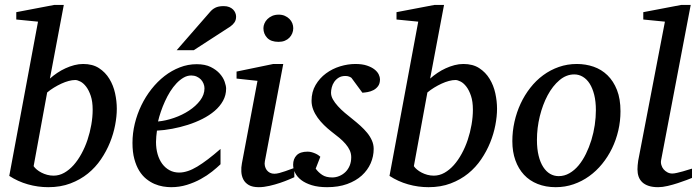

<svg xmlns="http://www.w3.org/2000/svg" viewBox="-20 -757 2866 789"><path d="M360.8 -306.2Q360.8 -339.8 353 -363Q345.2 -386.2 334 -400.9Q322.8 -415.5 310.3 -421.9Q297.9 -428.2 289.1 -428.2Q276.9 -428.2 262.2 -424.3Q247.6 -420.4 232.2 -413.3Q216.8 -406.2 201.7 -397Q186.5 -387.7 173.8 -377L118.2 -74.2Q123 -66.9 131.3 -60.1Q139.6 -53.2 150.4 -47.6Q161.1 -42 173.8 -38.6Q186.5 -35.2 200.2 -35.2Q223.1 -35.2 243.9 -46.9Q264.6 -58.6 282.5 -78.6Q300.3 -98.6 314.9 -125.5Q329.6 -152.3 339.6 -182.4Q349.6 -212.4 355.2 -244.4Q360.8 -276.4 360.8 -306.2ZM460 -310.1Q460 -278.8 453.1 -242.9Q446.3 -207 431.9 -171.4Q417.5 -135.7 395 -102.5Q372.6 -69.3 341.3 -43.9Q310.1 -18.6 269.5 -3.2Q229 12.2 178.2 12.2Q135.7 12.2 94.5 0.5Q53.2 -11.2 18.1 -34.2L136.2 -668L46.9 -676.8V-707L203.1 -736.8H242.2L185.1 -434.1Q198.7 -446.3 215.1 -457.3Q231.4 -468.3 249 -476.3Q266.6 -484.4 285.2 -489.3Q303.7 -494.1 321.8 -494.1Q360.4 -494.1 386.7 -477.1Q413.1 -460 429.4 -433.1Q445.8 -406.2 452.9 -373.8Q460 -341.3 460 -310.1Z M820.3 -394Q820.3 -403.8 816.4 -413.3Q812.5 -422.9 805.7 -430.2Q798.8 -437.5 788.6 -442.1Q778.3 -446.8 766.1 -446.8Q749.5 -446.8 734.4 -438Q719.2 -429.2 705.3 -414.6Q691.4 -399.9 679.4 -380.9Q667.5 -361.8 658 -340.8Q648.4 -319.8 641.1 -298.3Q633.8 -276.9 629.4 -257.8Q661.1 -260.7 695.1 -272.5Q729 -284.2 756.8 -302.5Q784.7 -320.8 802.5 -344.2Q820.3 -367.7 820.3 -394ZM909.2 -393.1Q909.2 -365.7 896.5 -342.8Q883.8 -319.8 862.1 -301.3Q840.3 -282.7 811.8 -268.3Q783.2 -253.9 751.7 -243.9Q720.2 -233.9 687.5 -227.8Q654.8 -221.7 625 -220.2Q623.5 -210.4 622.3 -196.8Q621.1 -183.1 621.1 -173.8Q621.1 -146.5 627.7 -123.5Q634.3 -100.6 646.7 -83.7Q659.2 -66.9 676.8 -57.4Q694.3 -47.9 716.3 -47.9Q750 -47.9 790.5 -72.3Q831.1 -96.7 886.2 -145V-82Q872.1 -68.4 851.6 -52Q831.1 -35.6 804.9 -21.2Q778.8 -6.8 748 2.7Q717.3 12.2 683.1 12.2Q668 12.2 650.1 9.3Q632.3 6.3 614.7 -1.2Q597.2 -8.8 580.8 -22Q564.5 -35.2 552 -55.4Q539.6 -75.7 532 -103.8Q524.4 -131.8 524.4 -169.9Q524.4 -209.5 533.9 -248.8Q543.5 -288.1 560.8 -324Q578.1 -359.9 602.5 -390.9Q627 -421.9 656.2 -444.6Q685.5 -467.3 719 -480.2Q752.4 -493.2 788.1 -493.2Q822.8 -493.2 845.9 -481.7Q869.1 -470.2 883.3 -454.1Q897.5 -438 903.3 -420.9Q909.2 -403.8 909.2 -393.1ZM950.2 -689Q950.2 -674.8 943.8 -665.3Q937.5 -655.8 926.3 -647.9L776.4 -550.8H706.1L842.3 -707Q847.2 -712.9 852.5 -717.3Q857.9 -721.7 864.5 -725.1Q871.1 -728.5 879.6 -730.2Q888.2 -731.9 899.4 -731.9Q912.6 -731.9 922.1 -728Q931.6 -724.1 937.7 -718Q943.8 -711.9 947 -704.1Q950.2 -696.3 950.2 -689Z M1189.5 -28.8Q1183.6 -26.4 1168 -19.5Q1152.3 -12.7 1131.3 -5.6Q1110.4 1.5 1087.2 6.8Q1064 12.2 1043.5 12.2Q1017.6 12.2 1002.4 3.4Q987.3 -5.4 980 -19.5Q972.7 -33.7 971.7 -51.3Q970.7 -68.8 974.1 -85.9L1038.1 -424.8L952.1 -434.1V-462.9L1103 -494.1H1144L1068.4 -94.2Q1066.4 -84 1068.6 -74.7Q1070.8 -65.4 1075.9 -58.3Q1081.1 -51.3 1089.1 -47.1Q1097.2 -43 1107.4 -43Q1116.2 -43 1128.2 -46.1Q1140.1 -49.3 1152.1 -53.5Q1164.1 -57.6 1174.3 -61.5Q1184.6 -65.4 1189.5 -66.9ZM1185.1 -641.1Q1185.1 -629.9 1180.9 -619.9Q1176.8 -609.9 1169.2 -602.1Q1161.6 -594.2 1150.4 -589.6Q1139.2 -585 1124.5 -585Q1093.8 -585 1078.1 -601.3Q1062.5 -617.7 1062.5 -641.1Q1062.5 -650.9 1066.7 -660.6Q1070.8 -670.4 1078.9 -678.5Q1086.9 -686.5 1098.6 -691.7Q1110.4 -696.8 1125.5 -696.8Q1139.6 -696.8 1150.6 -691.9Q1161.6 -687 1169.4 -679.2Q1177.2 -671.4 1181.2 -661.4Q1185.1 -651.4 1185.1 -641.1Z M1541.5 -431.2Q1541.5 -413.6 1533.7 -403.1Q1525.9 -392.6 1514.6 -386.7Q1503.4 -380.9 1491 -378.7Q1478.5 -376.5 1469.2 -376L1424.3 -437Q1421.4 -439.5 1415 -442.1Q1408.7 -444.8 1399.4 -444.8Q1382.8 -444.8 1371.6 -437.7Q1360.4 -430.7 1353.3 -420.2Q1346.2 -409.7 1343.3 -397.7Q1340.3 -385.7 1340.3 -376Q1340.3 -362.3 1348.1 -348.4Q1356 -334.5 1368.7 -320.6Q1381.3 -306.6 1397.2 -293.2Q1413.1 -279.8 1429.2 -267.1Q1445.8 -253.9 1461.2 -240Q1476.6 -226.1 1488.8 -211.2Q1501 -196.3 1508.3 -179.7Q1515.6 -163.1 1515.6 -145Q1515.6 -114.3 1503.2 -85.9Q1490.7 -57.6 1466.6 -35.6Q1442.4 -13.7 1406.5 -0.7Q1370.6 12.2 1324.2 12.2Q1288.1 12.2 1261.7 4.2Q1235.4 -3.9 1218.3 -16.8Q1201.2 -29.8 1192.9 -46.4Q1184.6 -63 1184.6 -80.1Q1184.6 -104 1199 -118.9Q1213.4 -133.8 1244.1 -133.8Q1253.4 -133.8 1261.7 -131.3Q1270 -128.9 1276.9 -125.7Q1283.7 -122.6 1288.8 -118.9Q1293.9 -115.2 1296.4 -112.8L1277.3 -64Q1288.1 -48.8 1304 -38.3Q1319.8 -27.8 1345.2 -27.8Q1360.4 -27.8 1374.5 -33.7Q1388.7 -39.6 1399.7 -50.3Q1410.6 -61 1417 -76.4Q1423.3 -91.8 1423.3 -110.8Q1423.3 -126 1417.2 -139.4Q1411.1 -152.8 1400.1 -165.5Q1389.2 -178.2 1374.3 -190.7Q1359.4 -203.1 1341.3 -216.8Q1325.7 -229 1311.3 -243.2Q1296.9 -257.3 1285.4 -273.2Q1273.9 -289.1 1267.1 -306.6Q1260.3 -324.2 1260.3 -342.8Q1260.3 -379.4 1276.9 -407.7Q1293.5 -436 1319.6 -455.3Q1345.7 -474.6 1377.7 -484.4Q1409.7 -494.1 1440.4 -494.1Q1468.8 -494.1 1488 -487.5Q1507.3 -481 1519.3 -471.4Q1531.2 -461.9 1536.4 -450.9Q1541.5 -439.9 1541.5 -431.2Z M1923.3 -306.2Q1923.3 -339.8 1915.5 -363Q1907.7 -386.2 1896.5 -400.9Q1885.3 -415.5 1872.8 -421.9Q1860.4 -428.2 1851.6 -428.2Q1839.4 -428.2 1824.7 -424.3Q1810.1 -420.4 1794.7 -413.3Q1779.3 -406.2 1764.2 -397Q1749 -387.7 1736.3 -377L1680.7 -74.2Q1685.5 -66.9 1693.8 -60.1Q1702.1 -53.2 1712.9 -47.6Q1723.6 -42 1736.3 -38.6Q1749 -35.2 1762.7 -35.2Q1785.6 -35.2 1806.4 -46.9Q1827.1 -58.6 1845 -78.6Q1862.8 -98.6 1877.4 -125.5Q1892.1 -152.3 1902.1 -182.4Q1912.1 -212.4 1917.7 -244.4Q1923.3 -276.4 1923.3 -306.2ZM2022.5 -310.1Q2022.5 -278.8 2015.6 -242.9Q2008.8 -207 1994.4 -171.4Q1980 -135.7 1957.5 -102.5Q1935.1 -69.3 1903.8 -43.9Q1872.6 -18.6 1832 -3.2Q1791.5 12.2 1740.7 12.2Q1698.2 12.2 1657 0.5Q1615.7 -11.2 1580.6 -34.2L1698.7 -668L1609.4 -676.8V-707L1765.6 -736.8H1804.7L1747.6 -434.1Q1761.2 -446.3 1777.6 -457.3Q1793.9 -468.3 1811.5 -476.3Q1829.1 -484.4 1847.7 -489.3Q1866.2 -494.1 1884.3 -494.1Q1922.9 -494.1 1949.2 -477.1Q1975.6 -460 1991.9 -433.1Q2008.3 -406.2 2015.4 -373.8Q2022.5 -341.3 2022.5 -310.1Z M2428.7 -304.2Q2428.7 -339.8 2421.9 -367.2Q2415 -394.5 2403.3 -413.1Q2391.6 -431.6 2375.2 -441.4Q2358.9 -451.2 2339.8 -451.2Q2307.1 -451.2 2279.1 -427.5Q2251 -403.8 2230.5 -365.5Q2210 -327.1 2198.2 -279.1Q2186.5 -231 2186.5 -182.1Q2186.5 -145 2193.4 -117.2Q2200.2 -89.4 2212.4 -70.6Q2224.6 -51.8 2240.7 -42.5Q2256.8 -33.2 2275.9 -33.2Q2299.3 -33.2 2320.1 -45.2Q2340.8 -57.1 2357.7 -77.4Q2374.5 -97.7 2387.7 -124.5Q2400.9 -151.4 2410.2 -181.4Q2419.4 -211.4 2424.1 -243.2Q2428.7 -274.9 2428.7 -304.2ZM2529.8 -299.8Q2529.8 -259.3 2520.8 -220.5Q2511.7 -181.6 2494.9 -147Q2478 -112.3 2454.3 -83.3Q2430.7 -54.2 2401.1 -33Q2371.6 -11.7 2336.9 0.2Q2302.2 12.2 2263.7 12.2Q2222.7 12.2 2189.5 -1Q2156.2 -14.2 2133.3 -38.8Q2110.4 -63.5 2097.9 -98.4Q2085.4 -133.3 2085.4 -176.8Q2085.4 -217.3 2094.2 -256.6Q2103 -295.9 2119.4 -331.1Q2135.7 -366.2 2159.2 -396.2Q2182.6 -426.3 2212.2 -448Q2241.7 -469.7 2276.6 -481.9Q2311.5 -494.1 2350.6 -494.1Q2386.7 -494.1 2419.2 -482.9Q2451.7 -471.7 2476.3 -447.8Q2501 -423.8 2515.4 -387.2Q2529.8 -350.6 2529.8 -299.8Z M2823.7 -25.9Q2817.9 -23.4 2801.8 -17.3Q2785.6 -11.2 2765.6 -4.6Q2745.6 2 2723.9 7.1Q2702.1 12.2 2684.6 12.2Q2661.6 12.2 2645.5 6.8Q2629.4 1.5 2619.1 -8.3Q2608.9 -18.1 2604.2 -31.5Q2599.6 -44.9 2599.6 -61Q2599.6 -76.2 2602.5 -96.2L2712.4 -668L2623.5 -676.8V-707L2779.8 -736.8H2818.4L2696.8 -99.1Q2694.8 -88.9 2697.8 -78.9Q2700.7 -68.8 2707 -61.3Q2713.4 -53.7 2722.7 -48.8Q2731.9 -43.9 2742.7 -43.9Q2750 -43.9 2762 -46.6Q2773.9 -49.3 2786.1 -52.7Q2798.3 -56.2 2808.8 -59.6Q2819.3 -63 2823.7 -64Z"/></svg>

Font: Charis SIL
Style: Italic
Weight: 400
Italic angle: -11°
Foundry: SIL International
Version: Version 4.112